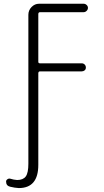

<svg xmlns="http://www.w3.org/2000/svg" viewBox="-20 -750 540 1001"><path d="M33.2 223.6Q11.7 218.8 11.7 196.3Q11.7 189.5 18.6 184.6Q25.4 179.7 33.2 181.6Q51.8 187.5 69.3 188.5Q100.6 188.5 114.3 169.9Q127.9 151.4 127.9 103.5V-672.9Q127.9 -696.3 144.5 -713.4Q161.1 -730.5 183.6 -730.5H416Q424.8 -730.5 431.6 -724.1Q438.5 -717.8 438.5 -709Q438.5 -700.2 431.6 -693.4Q424.8 -686.5 416 -686.5H188.5Q180.7 -686.5 179.7 -677.7V-427.7Q179.7 -419.9 188.5 -419.9H406.2Q415 -419.9 421.4 -413.6Q427.7 -407.2 427.7 -397.9Q427.7 -388.7 421.4 -383.3Q415 -377.9 406.2 -377.9H188.5Q180.7 -377.9 179.7 -369.1V109.4Q179.7 230.5 78.1 230.5Q57.6 229.5 33.2 223.6Z"/></svg>

Font: Rounded-X Mgen+ 1mn light
Style: Regular
Weight: 200
Designer: [Source Han Sans]
Ryoko NISHIZUKA  (kana & ideographs); Paul D. Hunt (Latin, Greek & Cyrillic); Wenlong ZHANG  (bopomofo
Version: Version 1.059.20150602